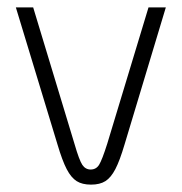

<svg xmlns="http://www.w3.org/2000/svg" viewBox="-20 -490 493 521"><path d="M136 -98 23 -470H70L182 -100Q195 -55 203.5 -42.5Q212 -30 226 -30Q241 -30 249 -43Q257 -56 271 -100L383 -470H430L318 -98Q305 -54 293 -31Q281 -8 266 1.5Q251 11 227 11Q203 11 188 1.5Q173 -8 161 -31Q149 -54 136 -98Z"/></svg>

Font: KoHo Light
Style: Regular
Weight: 300
Version: Version 1.000; ttfautohint (v1.6)